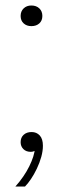

<svg xmlns="http://www.w3.org/2000/svg" viewBox="-20 -548 228 698"><path d="M36 130Q68 94 86.5 56.5Q105 19 107 -9L113 -7Q112 -3 106 0.5Q100 4 92 4Q75 4 65 -6Q55 -16 55 -31Q55 -48 66 -58Q77 -68 95 -68Q113 -68 124.5 -55.5Q136 -43 136 -18Q136 1 130 22.5Q124 44 114 65Q104 86 92.5 103Q81 120 71 130ZM94 -453Q77 -453 66 -463Q55 -473 55 -490Q55 -507 66 -517.5Q77 -528 94 -528Q112 -528 123 -517.5Q134 -507 134 -490Q134 -473 123 -463Q112 -453 94 -453Z"/></svg>

Font: Mona Sans ExtraLight Light
Style: Regular
Weight: 300
Version: Version 2.000